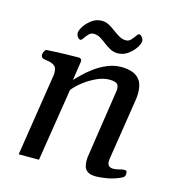

<svg xmlns="http://www.w3.org/2000/svg" viewBox="-102 -761 794 857"><g transform="rotate(15 295.0 -333.0)"><path d="M502 -374 457 -85.4Q456.1 -77.6 456.1 -73.7Q456.1 -62 462.2 -54.4Q468.3 -46.9 484.9 -46.9Q495.1 -46.9 510.7 -51Q526.4 -55.2 533.7 -55.2Q538.1 -55.2 542 -53.2Q545.9 -51.3 545.9 -40.5Q545.9 -25.9 533.7 -20Q500.5 -4.4 468.8 1Q437 6.3 418.9 6.3Q390.6 6.3 378.2 -3.2Q365.7 -12.7 362.5 -25.9Q359.4 -39.1 359.4 -49.8Q359.4 -58.1 359.9 -63.7Q360.4 -69.3 360.4 -69.3L407.7 -382.8Q408.7 -386.7 408.7 -389.6Q408.7 -392.6 408.7 -395.5Q408.7 -414.1 397.9 -420.4Q387.2 -426.8 364.3 -426.8Q337.4 -426.8 306.9 -412.8Q276.4 -398.9 249.5 -378.2Q222.7 -357.4 206.5 -336.4L153.3 0H59.6L118.7 -379.9Q119.6 -383.8 119.6 -387Q119.6 -390.1 119.6 -393.6Q119.6 -416.5 107.7 -425Q95.7 -433.6 80.3 -435.8Q64.9 -438 54.2 -440.9Q49.3 -443.4 46.9 -447.3Q44.4 -451.2 45.4 -460.4Q46.4 -466.3 50.3 -473.9Q54.2 -481.4 60.1 -481.9Q107.9 -484.9 147.9 -485.8Q188 -486.8 208.5 -486.8Q212.4 -486.8 217.3 -482.9Q222.2 -479 220.2 -467.3L207.5 -383.3Q217.3 -393.6 236.1 -412.1Q254.9 -430.7 280.8 -449.7Q306.6 -468.8 337.6 -481.9Q368.7 -495.1 402.3 -495.1Q428.2 -495.1 451.4 -487.8Q474.6 -480.5 489.3 -460.2Q503.9 -439.9 503.9 -400.9Q503.9 -394.5 503.4 -387.9Q502.9 -381.3 502 -374ZM369.1 -549.8Q350.1 -549.8 334 -558.3Q317.9 -566.9 303.7 -578.1Q289.6 -589.4 275.1 -597.9Q260.7 -606.4 244.6 -606.4Q231.4 -606.4 221.7 -596.2Q211.9 -585.9 205.1 -575.4Q198.2 -564.9 193.4 -564.9Q187 -564.9 180.4 -573.2Q173.8 -581.5 173.8 -591.8Q173.8 -604 186 -622.8Q198.2 -641.6 218.8 -656.7Q239.3 -671.9 264.6 -671.9Q282.7 -671.9 298.3 -663.3Q314 -654.8 328.6 -643.6Q343.3 -632.3 358.2 -623.8Q373 -615.2 389.6 -615.2Q402.8 -615.2 412.6 -625.7Q422.4 -636.2 429.2 -646.5Q436 -656.7 440.4 -656.7Q447.3 -656.7 454.3 -648.4Q461.4 -640.1 461.4 -629.9Q461.4 -618.2 449 -599.1Q436.5 -580.1 415.5 -564.9Q394.5 -549.8 369.1 -549.8Z"/></g></svg>

Font: Gelasio
Style: Italic
Weight: 400
Italic angle: -8.5°
Designer: Eben Sorkin
Foundry: Eben Sorkin
Version: Version 1.008